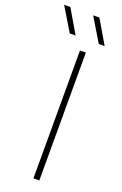

<svg xmlns="http://www.w3.org/2000/svg" viewBox="-236 -994 664 1044"><g transform="rotate(20 96.0 -472.0)"><path d="M108 0V-740H142V0ZM192 -808 110 -944H146L226 -808ZM24 -808 -58 -944H-22L58 -808Z"/></g></svg>

Font: Encode Sans Exp Th
Style: Regular
Weight: 100
Width: 7
Designer: Multiple Designers
Foundry: Impallari Type
Version: Version 3.002; ttfautohint (v1.8.3) -l 8 -r 50 -G 200 -x 14 